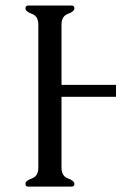

<svg xmlns="http://www.w3.org/2000/svg" viewBox="-20 -687 467 707"><path d="M407.2 -330.6H206.5V-69.3Q206.5 -38.6 230.2 -30Q253.9 -21.5 253.9 -9.8Q253.9 0 244.1 0H83.5Q73.7 0 73.7 -9.8Q73.7 -21.5 97.4 -30Q121.1 -38.6 121.1 -69.3V-596.7Q121.1 -627.4 97.4 -636Q73.7 -644.5 73.7 -656.2Q73.7 -666.5 83.5 -666.5H244.1Q253.9 -666.5 253.9 -656.2Q253.9 -644.5 230.2 -636Q206.5 -627.4 206.5 -596.7V-374.5H407.2Z"/></svg>

Font: Caudex
Style: Regular
Weight: 400
Version: Version 1.01